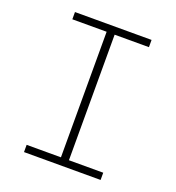

<svg xmlns="http://www.w3.org/2000/svg" viewBox="-133 -841 866 947"><g transform="rotate(20 300.0 -367.5)"><path d="M99 0V-38H279V-697H99V-735H501V-697H321V-38H501V0Z"/></g></svg>

Font: Iosevka Curly Slab XLtEx
Style: Regular
Weight: 200
Width: 7
Monospace: yes
Designer: Belleve Invis
Foundry: Belleve Invis
Version: Version 11.1.0; ttfautohint (v1.8.3)